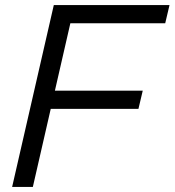

<svg xmlns="http://www.w3.org/2000/svg" viewBox="-20 -740 691 760"><path d="M28 0 193 -720H275L110 0ZM140 -309 157 -381H545L528 -309ZM218 -648 235 -720H651L634 -648Z"/></svg>

Font: Instrument Sans
Style: Italic
Weight: 400
Italic angle: -13°
Designer: Rodrigo Fuenzalida
Foundry: fragTYPE
Version: Version 1.000;gftools[0.9.28]